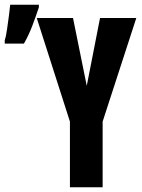

<svg xmlns="http://www.w3.org/2000/svg" viewBox="-78 -790 598 810"><path d="M23 -606Q44 -643 59 -683Q74 -723 86 -759V-770H-35Q-36 -757 -40 -726.5Q-44 -696 -48.5 -665Q-53 -634 -58 -620V-606ZM355 0V-277L497 -714H344L288 -428L230 -714H77L217 -277V0Z"/></svg>

Font: Noto Sans Mono UI Condensed ExtraBold
Style: Regular
Weight: 800
Width: 3
Designer: Monotype Design team
Foundry: Monotype Imaging Inc.
Version: 1.000